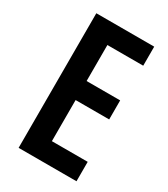

<svg xmlns="http://www.w3.org/2000/svg" viewBox="-178 -798 774 882"><g transform="rotate(30 209.0 -357.0)"><path d="M374 0H67V-714H374V-613H184V-422H362V-321H184V-103H374Z"/></g></svg>

Font: Noto Sans ExtraCondensed SemiBold
Style: Regular
Weight: 600
Width: 2
Designer: Monotype Design Team
Foundry: Monotype Imaging Inc.
Version: Version 2.013; ttfautohint (v1.8.4.7-5d5b)